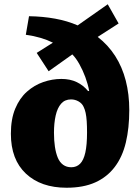

<svg xmlns="http://www.w3.org/2000/svg" viewBox="-20 -866 655 900"><path d="M292 14Q172 14 101.5 -52Q31 -118 31 -239Q31 -308 51.5 -357Q72 -406 106.5 -436.5Q141 -467 183 -481.5Q225 -496 268 -496Q309 -496 340 -481Q371 -466 393 -439L398 -440Q392 -472 380 -504.5Q368 -537 352 -565.5Q336 -594 319 -611L208 -532L152 -618L228 -666Q202 -679 170 -688.5Q138 -698 101 -703L116 -790Q181 -789 238.5 -778.5Q296 -768 344 -747L485 -846L536 -756L438 -693Q487 -655 520 -603.5Q553 -552 569.5 -488Q586 -424 586 -350Q586 -266 570 -198.5Q554 -131 518 -83.5Q482 -36 426.5 -11Q371 14 292 14ZM314 -82Q339 -82 355.5 -98.5Q372 -115 380 -151Q388 -187 388 -245Q388 -275 386.5 -297.5Q385 -320 381.5 -336.5Q378 -353 372 -365Q365 -381 348.5 -390.5Q332 -400 313 -400Q284 -400 266.5 -380Q249 -360 241 -324.5Q233 -289 233 -244Q233 -207 237.5 -177.5Q242 -148 251 -126.5Q260 -105 276 -93.5Q292 -82 314 -82Z"/></svg>

Font: Literata ExtraBold
Style: Regular
Weight: 800
Designer: Latin by Veronika Burian and Jose Scaglione. Greek by Irene Vlachou. Cyrillic by Vera Evstafieva.
Foundry: TypeTogether
Version: Version 3.103;gftools[0.9.29]